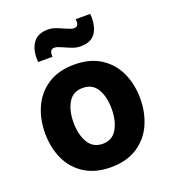

<svg xmlns="http://www.w3.org/2000/svg" viewBox="-138 -855 860 966"><g transform="rotate(-20 292.0 -371.5)"><path d="M37 -265Q37 -340 65 -402.5Q93 -465 150.5 -502.5Q208 -540 292 -540Q376 -540 433.5 -503Q491 -466 519 -403.5Q547 -341 547 -266Q547 -191 519 -128.5Q491 -66 433.5 -28.5Q376 9 292 9Q208 9 150.5 -28Q93 -65 65 -127Q37 -189 37 -265ZM394 -267Q394 -332 369 -373.5Q344 -415 292 -415Q240 -415 215 -373Q190 -331 190 -267Q190 -202 215.5 -159Q241 -116 292 -116Q344 -116 369 -159Q394 -202 394 -267ZM126 -634Q126 -686 150.5 -718.5Q175 -751 228 -751Q248 -751 266.5 -744.5Q285 -738 309 -727Q322 -721 334 -716.5Q346 -712 355 -712Q379 -712 379 -740Q379 -748 378 -752H456L457 -732Q457 -679 433.5 -647Q410 -615 356 -615Q335 -615 316.5 -621.5Q298 -628 274 -639Q261 -645 249 -649.5Q237 -654 228 -654Q200 -654 204 -614H127Q126 -621 126 -634Z"/></g></svg>

Font: Be Vietnam ExtraBold
Style: Regular
Weight: 800
Designer: Gabriel Lam
Foundry: TypeRant
Version: Version 4.000